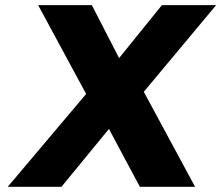

<svg xmlns="http://www.w3.org/2000/svg" viewBox="-20 -720 853 740"><path d="M9.8 0 312 -357.9 127 -700.2H334L439 -496.1L604 -700.2H813L534.2 -366.2L731.9 0H519L399.9 -223.1L216.8 0Z"/></svg>

Font: Trueno
Style: Bold Italic
Weight: 700
Designer: Julieta Ulanovsky
Foundry: Julieta Ulanovsky
Version: Version 3.001b | FøM Fix